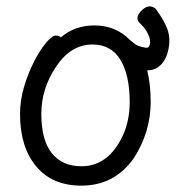

<svg xmlns="http://www.w3.org/2000/svg" viewBox="-20 -566 553 604"><path d="M236 18Q144 18 93.5 -43Q43 -104 43 -207Q43 -251 56 -294Q69 -337 87.5 -373Q106 -409 125 -431.5Q144 -454 155 -454Q168 -454 171 -448Q215 -486 277 -486Q344 -486 389 -440L399 -432Q410 -422 424 -419Q438 -415 443.5 -416Q449 -417 451 -425Q455 -439 446 -458.5Q437 -478 416 -497Q411 -504 413 -514Q417 -527 431 -538Q445 -549 458 -545Q468 -542 473 -534Q501 -495 509 -466.5Q517 -438 508 -403Q499 -369 476 -354Q461 -344 443 -345Q454 -301 454 -245Q454 -150 400 -67Q339 18 236 18ZM236 -43Q322 -43 367 -141Q388 -187 388 -245Q388 -329 359 -377.5Q330 -426 271 -426Q203 -426 156.5 -356.5Q110 -287 110 -208Q110 -125 143 -84Q176 -43 236 -43Z"/></svg>

Font: LXGW WenKai Mono Lite
Style: Regular
Weight: 400
Monospace: yes
Designer: LXGW / Fontworks Inc.
Foundry: LXGW / Fontworks Inc.
Version: Version 1.520; June 14, 2025